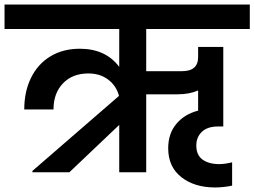

<svg xmlns="http://www.w3.org/2000/svg" viewBox="-41 -760 1122 847"><path d="M604 -632V-446H762Q833 -446 833 -508V-553H944V-202H921Q874 -202 849.5 -178.5Q825 -155 825 -118Q825 -76 852.5 -56Q880 -36 926 -36Q951 -36 983 -44V59Q943 67 908 67Q817 67 759 21.5Q701 -24 701 -106Q701 -170 736.5 -213Q772 -256 833 -272V-361Q795 -344 743 -344H604V0H485V-209L265 0H102V-6L484 -337Q472 -382 436 -409Q400 -436 349 -436Q279 -436 237 -392.5Q195 -349 195 -277H66Q66 -356 96 -417Q126 -478 181.5 -511.5Q237 -545 311 -545Q425 -545 485 -465V-632H-21V-740H1061V-632Z"/></svg>

Font: MSTAGE SemiBold
Style: Regular
Weight: 600
Designer: Ninad Kale (Devanagari), Jonny Pinhorn (Latin)
Foundry: Indian Type Foundry
Version: 4.004